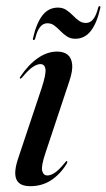

<svg xmlns="http://www.w3.org/2000/svg" viewBox="-20 -616 357 644"><path d="M139 -27.5Q125.5 -27.5 121.5 -43Q117.5 -58.5 132.5 -103L213 -345Q224.5 -379.5 222 -401Q219.5 -422.5 206.5 -432.8Q193.5 -443 171.5 -443Q138.5 -443 106.8 -421Q75 -399 48 -358.5Q47 -356.5 46.5 -354.8Q46 -353 47 -352.5Q49 -352 50.5 -353Q52 -354 54 -356Q76.5 -383 90.8 -392Q105 -401 115.5 -401Q130 -401 132.5 -384.2Q135 -367.5 119.5 -320L40 -82Q30 -51.5 31.2 -31.2Q32.5 -11 45 -1.2Q57.5 8.5 81.5 8.5Q121 8.5 151.5 -11.5Q182 -31.5 203.5 -66.5Q205.5 -70.5 205.8 -72.8Q206 -75 204.5 -75.5Q203 -76 201.8 -75Q200.5 -74 198 -70.5Q177.5 -45.5 163.8 -36.5Q150 -27.5 139 -27.5ZM232.5 -486Q216.3 -486 204.6 -493.8Q192.9 -501.5 182.7 -512Q172.6 -522.5 162.5 -530.2Q152.4 -538 138.9 -538Q124.5 -538 114.3 -525.2Q104.2 -512.5 98.4 -488Q96.6 -481.5 93 -481.5Q89.4 -481.5 90.7 -488Q102.4 -539 122.7 -564.8Q142.9 -590.5 174.4 -590.5Q190.2 -590.5 202.1 -582.8Q214 -575 223.9 -564.8Q233.8 -554.5 244.4 -546.8Q255 -539 268 -539Q282.9 -539 292.8 -551.8Q302.7 -564.5 309 -589Q310.3 -595.5 313.9 -595.5Q318 -595.5 316.2 -588.5Q304.9 -538 284.4 -512Q264 -486 232.5 -486Z"/></svg>

Font: Fraunces 120pt
Style: Italic
Weight: 400
Italic angle: -16°
Version: Version 1.000;[b76b70a41]